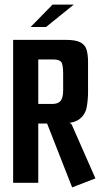

<svg xmlns="http://www.w3.org/2000/svg" viewBox="-20 -793 440 833"><path d="M37 -620H265Q308 -620 328.5 -609.5Q349 -599 355.5 -577.5Q362 -556 362 -524V-395Q362 -359 356 -327.5Q350 -296 325 -276.5Q300 -257 243 -257H146V0H37ZM293 20 182 -263 255 -266 286 -258 291 -253 394 -19ZM207 -342Q232 -342 243 -355.5Q254 -369 254 -402V-473Q254 -513 245.5 -524Q237 -535 212 -535H146V-342ZM113 -676 208 -773H300L180 -676Z"/></svg>

Font: Smooch Sans Thin
Style: Bold
Weight: 700
Version: Version 1.010